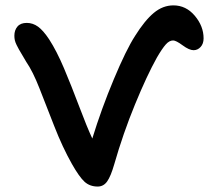

<svg xmlns="http://www.w3.org/2000/svg" viewBox="-20 -723 774 711"><path d="M341.8 -32.2Q312.5 -32.2 293 -50Q273.4 -67.9 246.1 -116.2Q211.4 -177.7 180.9 -255.9Q150.4 -334 126 -396.2Q101.6 -458.5 77.1 -494.1Q71.8 -503.4 63 -518.1Q54.2 -532.7 50.3 -539.6Q46.4 -546.4 41.5 -556.4Q36.6 -566.4 34.9 -574.2Q33.2 -582 33.2 -590.8Q33.2 -611.3 44.7 -624.8Q56.2 -638.2 79.1 -638.2Q101.6 -638.2 120.8 -624.3Q140.1 -610.4 162.1 -577.1Q189.9 -534.2 217.3 -469.5Q244.6 -404.8 273.2 -328.9Q301.8 -252.9 321.8 -210Q355.5 -319.8 401.4 -429.4Q447.3 -539.1 480 -589.8Q516.1 -647.5 549.6 -675.3Q583 -703.1 622.1 -703.1Q668.9 -703.1 701.4 -664.6Q733.9 -626 733.9 -581.1Q733.9 -561 722.9 -549.1Q711.9 -537.1 696.8 -537.1Q680.7 -537.1 656.2 -555.2Q631.8 -573.2 621.1 -573.2Q606.9 -573.2 593.8 -558.3Q580.6 -543.5 561 -509.8Q523.9 -443.4 480 -336.4Q436 -229.5 402.8 -113.8Q390.1 -69.8 376.7 -51Q363.3 -32.2 341.8 -32.2Z"/></svg>

Font: Shantell Sans Irregular
Style: Regular
Weight: 500
Designer: Stephen Nixon, Anya Danilova, Shantell Martin
Foundry: Arrow Type
Version: Version 1.006;[9816181b4]